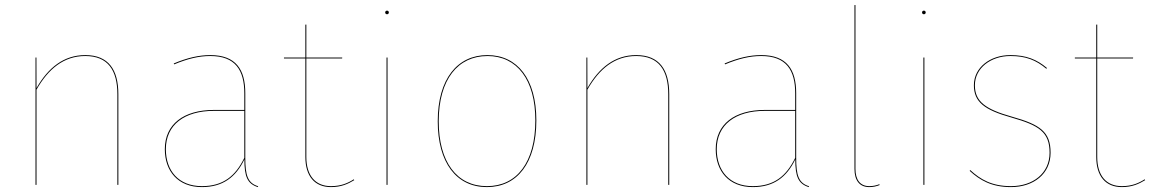

<svg xmlns="http://www.w3.org/2000/svg" viewBox="-20 -751 4679 780"><path d="M326.4 -527.2C239.5 -527.2 176 -476.5 128.3 -393.2L128 -517.2H124.3V0H128.3V-386.7C176.3 -471.6 239.7 -523.4 326.3 -523.4C418.9 -523.4 456.8 -465.5 456.8 -367.9V0H460.8V-368.1C460.8 -467.4 421.3 -527.2 326.4 -527.2Z M976.5 -110V-372C976.5 -468.6 938.7 -527.2 834.1 -527.2C787.7 -527.2 740.7 -516.1 685.9 -493.2L687.5 -489.5C742.1 -512.3 788.1 -523.4 834.1 -523.4C936.8 -523.4 972.5 -465.4 972.5 -371.8V-304.4H849.1C726.1 -304.4 649.6 -246.4 649.6 -144.9C649.6 -55.6 703.1 9.1 800.2 9.1C884.6 9.1 937.6 -30.6 972.8 -103.4C972.9 -33.2 984.8 -4.7 1027.4 9.1L1028.9 5.7C986.8 -7.2 976.5 -37.4 976.5 -110ZM800.2 5.2C705.6 5.2 653.8 -57.5 653.8 -144.9C653.8 -243.5 728.3 -300.6 849.5 -300.6H972.5V-109.8C936.7 -35.9 886.7 5.2 800.2 5.2Z M1417.2 -22.6C1394 -7.6 1366 5.2 1324.6 5.2C1260.9 5.2 1224.5 -38.1 1224.5 -113.5V-513.4H1369.9L1370.3 -517.2H1224.5V-651.1L1220.5 -650.9V-517.2H1133.6V-513.4H1220.5V-113.3C1220.5 -34.8 1259 9.1 1324.4 9.1C1366.4 9.1 1393.9 -3.8 1419.1 -19.1Z M1552.3 -707.8C1547.4 -707.8 1544.8 -704.1 1544.8 -700.4C1544.8 -696.7 1547.4 -693.1 1552.3 -693.1C1557.2 -693.1 1559.7 -696.7 1559.7 -700.4C1559.7 -704.1 1557.2 -707.8 1552.3 -707.8ZM1554.3 -517.2H1550.3V0H1554.3Z M1960 -527.2C1838.6 -527.2 1758.3 -431 1758.3 -258.1C1758.3 -91 1833.6 9.1 1958.1 9.1C2081.4 9.1 2158.9 -89 2158.9 -262C2158.9 -429.5 2082.5 -527.2 1960 -527.2ZM1960 -523.4C2080.4 -523.4 2154.8 -427.3 2154.8 -262C2154.8 -90.9 2079.2 5.2 1958.1 5.2C1835.9 5.2 1762.3 -92.9 1762.3 -258.1C1762.3 -429.2 1840.8 -523.3 1960 -523.3Z M2564.4 -527.2C2477.5 -527.2 2414 -476.5 2366.3 -393.2L2366 -517.2H2362.3V0H2366.3V-386.7C2414.3 -471.6 2477.7 -523.4 2564.3 -523.4C2656.9 -523.4 2694.8 -465.5 2694.8 -367.9V0H2698.8V-368.1C2698.8 -467.4 2659.3 -527.2 2564.4 -527.2Z M3214.5 -110V-372C3214.5 -468.6 3176.7 -527.2 3072.1 -527.2C3025.7 -527.2 2978.7 -516.1 2923.9 -493.2L2925.5 -489.5C2980.1 -512.3 3026.1 -523.4 3072.1 -523.4C3174.8 -523.4 3210.5 -465.4 3210.5 -371.8V-304.4H3087.1C2964.1 -304.4 2887.6 -246.4 2887.6 -144.9C2887.6 -55.6 2941.1 9.1 3038.2 9.1C3122.6 9.1 3175.6 -30.6 3210.8 -103.4C3210.9 -33.2 3222.8 -4.7 3265.4 9.1L3266.9 5.7C3224.8 -7.2 3214.5 -37.4 3214.5 -110ZM3038.2 5.2C2943.6 5.2 2891.8 -57.5 2891.8 -144.9C2891.8 -243.5 2966.3 -300.6 3087.5 -300.6H3210.5V-109.8C3174.7 -35.9 3124.7 5.2 3038.2 5.2Z M3511.6 9.1C3526.9 9.1 3541.1 5.9 3553.2 0.9L3552.6 -2.8C3540.6 2.2 3526.6 5.2 3511.7 5.2C3473.2 5.2 3455.3 -22.1 3455.3 -64.9V-730.6L3451.3 -730.3V-64.8C3451.3 -18.7 3471.3 9.1 3511.6 9.1Z M3733.3 -707.8C3728.4 -707.8 3725.8 -704.1 3725.8 -700.4C3725.8 -696.7 3728.4 -693.1 3733.3 -693.1C3738.2 -693.1 3740.7 -696.7 3740.7 -700.4C3740.7 -704.1 3738.2 -707.8 3733.3 -707.8ZM3735.3 -517.2H3731.3V0H3735.3Z M4084.5 -527.2C4002.8 -527.2 3936.4 -477 3936.4 -404.6C3936.4 -336.4 3979.6 -304.1 4089.6 -273.3C4201.7 -241.4 4243.9 -214.4 4243.9 -130.4C4243.9 -46.9 4176.4 5.2 4087.1 5.2C4008.6 5.2 3962.9 -22.3 3921.5 -60.2L3919.3 -56.9C3960.6 -19 4007.8 9.1 4087.1 9.1C4178.8 9.1 4248 -44.4 4248 -130.4C4248 -215.5 4205.8 -244.9 4091.5 -276.9C3982.2 -307.6 3940.5 -339.1 3940.5 -404.6C3940.5 -475.1 4005.7 -523.4 4084.6 -523.4C4148 -523.4 4189.6 -506.4 4230.9 -471.5L4233.1 -474.9C4192.5 -509.2 4149.2 -527.2 4084.5 -527.2Z M4630.2 -22.6C4607 -7.6 4579 5.2 4537.6 5.2C4473.9 5.2 4437.5 -38.1 4437.5 -113.5V-513.4H4582.9L4583.3 -517.2H4437.5V-651.1L4433.5 -650.9V-517.2H4346.6V-513.4H4433.5V-113.3C4433.5 -34.8 4472 9.1 4537.4 9.1C4579.4 9.1 4606.9 -3.8 4632.1 -19.1Z"/></svg>

Font: Fira Sans Four
Style: Regular
Weight: 100
Designer: Carrois Corporate & Edenspiekermann AG
Foundry: Carrois Corporate GbR & Edenspiekermann AG
Version: Version 4.203;PS 004.203;hotconv 1.0.88;makeotf.lib2.5.64775